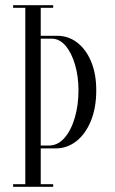

<svg xmlns="http://www.w3.org/2000/svg" viewBox="-20 -720 442 740"><path d="M30.5 0V-10H77.5V-690H30.5V-700H185V-690H137V-582H201Q243.5 -582 277.5 -556Q311.5 -530 331.2 -482.8Q351 -435.5 351 -371.5Q351 -305 330.5 -254.5Q310 -204 274.5 -176Q239 -148 194 -148H137V-10H185V0ZM178.5 -571H137V-159H167.5Q203 -159 228.8 -188.8Q254.5 -218.5 268.5 -267Q282.5 -315.5 282.5 -372Q282.5 -424.5 269.5 -469.8Q256.5 -515 233.2 -543Q210 -571 178.5 -571Z"/></svg>

Font: Imbue 100pt Light
Style: Regular
Weight: 300
Designer: Tyler Finck
Foundry: Etcetera Type Company
Version: Version 1.102; ttfautohint (v1.8.3)